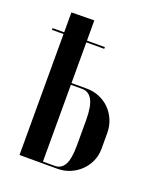

<svg xmlns="http://www.w3.org/2000/svg" viewBox="-103 -560 518 625"><g transform="rotate(20 156.5 -247.5)"><path d="M170 -278Q193 -278 213.5 -269.5Q234 -261 249 -246Q264 -231 273 -210Q282 -189 282 -164V-111Q282 -87 273 -67Q264 -47 248.5 -32Q233 -17 212.5 -8.5Q192 0 169 0H38V-494L117 -495V-278ZM203 -180Q203 -229 191 -250.5Q179 -272 156 -272H117V-6H158Q180 -6 191.5 -26Q203 -46 203 -95ZM-2 -425H179V-419H-2Z"/></g></svg>

Font: Moniqa SemBd Narrow Display
Style: Regular
Weight: 600
Width: 4
Designer: Rajesh Rajput
Foundry: Rajesh Rajput
Version: Version 1.000